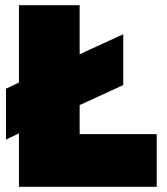

<svg xmlns="http://www.w3.org/2000/svg" viewBox="-20 -720 644 740"><path d="M3 -182V-378L53 -402V-700H287V-511L455 -588V-392L287 -315V-203H584V0H53V-206Z"/></svg>

Font: Georama Black
Style: Regular
Weight: 900
Designer: Jean-Baptiste Levee
Foundry: Production Type
Version: Version 1.001